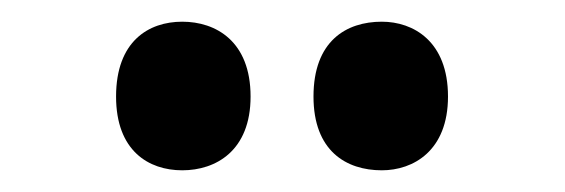

<svg xmlns="http://www.w3.org/2000/svg" viewBox="-20 -778 521 177"><path d="M332 -621C361 -621 393 -639 393 -689C393 -740 361 -758 332 -758C299 -758 269 -740 269 -689C269 -639 299 -621 332 -621ZM148 -621C179 -621 211 -639 211 -689C211 -740 179 -758 148 -758C117 -758 87 -740 87 -689C87 -639 117 -621 148 -621Z"/></svg>

Font: Noto Serif Myanmar ExtraCondensed Black
Style: Regular
Weight: 900
Width: 2
Designer: Ben Mitchell and the Monotype Design Team
Foundry: Monotype Imaging Inc.
Version: Version 2.106